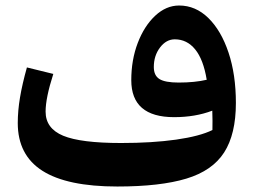

<svg xmlns="http://www.w3.org/2000/svg" viewBox="-20 -678 934 707"><path d="M762.2 -199.2Q762.7 -213.9 762.5 -233.2Q762.2 -252.4 761.7 -270.5Q699.2 -246.6 621.1 -246.6Q463.4 -246.6 463.4 -382.8Q463.4 -457.5 487.3 -520Q511.2 -582.5 551.5 -620.1Q591.8 -657.7 639.6 -657.7Q700.2 -657.7 747.3 -611.6Q794.4 -565.4 821.5 -484.4Q848.6 -403.3 848.6 -298.8Q848.6 -184.1 805.4 -116.7Q762.2 -49.3 666.3 -20.3Q570.3 8.8 412.1 8.8Q227.1 8.8 136.2 -49.1Q45.4 -106.9 45.4 -225.1Q45.4 -270 53.7 -319.3Q62 -368.7 79.1 -429.7L176.3 -405.8Q147.9 -317.4 147.9 -267.1Q147.9 -205.1 212.6 -178.2Q277.3 -151.4 425.8 -151.4Q540.5 -151.4 628.2 -163.8Q715.8 -176.3 762.2 -199.2ZM741.2 -384.3Q729 -459 698.7 -496.1Q668.5 -533.2 623.5 -533.2Q592.3 -533.2 569.3 -503.2Q546.4 -473.1 546.4 -431.2Q546.4 -399.9 567.1 -387Q587.9 -374 637.7 -374Q697.3 -374 741.2 -384.3Z"/></svg>

Font: Pinar DS1 Bold
Style: Regular
Weight: 700
Designer: Amin Abedi
Version: Version 3.000